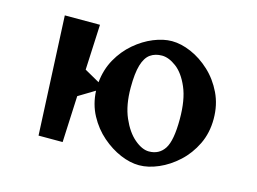

<svg xmlns="http://www.w3.org/2000/svg" viewBox="-83 -714 1166 870"><g transform="rotate(15 500.0 -279.0)"><path d="M152 0 126 -557H291L281 -344L352 -304Q358 -365 385.5 -414Q413 -463 454 -498Q495 -533 540.5 -551.5Q586 -570 626 -570Q669 -570 716.5 -549.5Q764 -529 805.5 -490.5Q847 -452 873 -398Q899 -344 899 -278Q899 -212 873 -158.5Q847 -105 805.5 -67Q764 -29 716.5 -8.5Q669 12 626 12Q584 12 538 -7.5Q492 -27 450.5 -63Q409 -99 381.5 -150Q354 -201 351 -264L275 -218L265 0ZM653 -60Q701 -60 726 -98.5Q751 -137 751 -238Q751 -328 726.5 -385Q702 -442 666.5 -468.5Q631 -495 599 -495Q567 -495 544.5 -479Q522 -463 510.5 -424.5Q499 -386 499 -318Q499 -236 524 -178.5Q549 -121 585 -90.5Q621 -60 653 -60Z"/></g></svg>

Font: Reggae One
Style: Regular
Weight: 400
Designer: Fontworks Inc.
Foundry: Fontworks Inc.
Version: Version 1.100